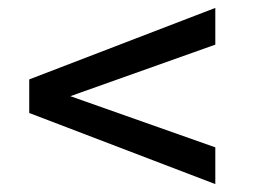

<svg xmlns="http://www.w3.org/2000/svg" viewBox="-20 -595 640 486"><path d="M525 -575V-482L120 -338V-365L525 -222V-129L54 -309V-394Z"/></svg>

Font: SUSE Thin Medium
Style: Regular
Weight: 500
Version: Version 1.000